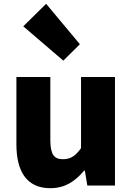

<svg xmlns="http://www.w3.org/2000/svg" viewBox="-20 -973 694 1007"><path d="M244 14C321 14 374 -22 421 -78H425L438 0H583V-569H405V-196C375 -154 350 -138 310 -138C265 -138 244 -161 244 -239V-569H66V-217C66 -75 119 14 244 14ZM312 -655 399 -741 222 -953 102 -835Z"/></svg>

Font: ChiuKong Gothic MN Heavy
Style: Regular
Weight: 900
Designer: Ryoko NISHIZUKA 西塚涼子 (kana, bopomofo & ideographs); Paul D. Hunt (Latin, Greek & Cyrillic); Sandoll Communications 산돌커뮤니
Foundry: Adobe
Version: Version 1.300